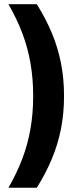

<svg xmlns="http://www.w3.org/2000/svg" viewBox="-20 -751 363 909"><path d="M283.2 -296.9H137.1Q137.1 -214.5 124.2 -140.9Q111.3 -67.3 85.6 0.6Q59.9 68.5 20 137.8H154.3Q197.4 68.8 225.8 0.4Q254.3 -67.9 268.8 -141.5Q283.2 -215 283.2 -296.9ZM137.1 -296.4H283.2Q283.2 -378.2 268.8 -451.8Q254.3 -525.4 225.8 -593.7Q197.4 -662 154.3 -731.1H20Q59.9 -661.7 85.6 -593.8Q111.3 -526 124.2 -452.4Q137.1 -378.8 137.1 -296.4Z"/></svg>

Font: Wand UI Pro
Style: Regular
Weight: 400
Designer: Andreas Faust
Version: Version 1.003;FEAKit 1.0